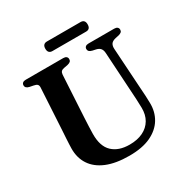

<svg xmlns="http://www.w3.org/2000/svg" viewBox="-191 -995 1132 1171"><g transform="rotate(-30 375.0 -410.0)"><path d="M592.5 -299.5 574.5 -595.5Q573.5 -617 564 -629Q554.5 -641 534.5 -645.5L511 -650.5Q495.5 -654.5 489.5 -660.8Q483.5 -667 483.5 -677Q483.5 -687.5 491 -693.8Q498.5 -700 512.5 -700H693Q707 -700 714.5 -693.8Q722 -687.5 722 -677Q722 -666.5 715.8 -660.5Q709.5 -654.5 694.5 -650.5L672.5 -646Q647.5 -640 639 -626.8Q630.5 -613.5 632 -592L650.5 -300Q652.5 -274.5 653.8 -250Q655 -225.5 655.5 -199Q657 -136.5 627.5 -87.5Q598 -38.5 538.2 -10.2Q478.5 18 387 18Q292 18 228.2 -8.5Q164.5 -35 132.8 -83.5Q101 -132 102 -197.5Q102 -209.5 103 -227.5Q104 -245.5 105.2 -269.2Q106.5 -293 108.5 -321.5L125 -613.5Q126 -628 118.8 -635.2Q111.5 -642.5 94 -645.5L68.5 -650.5Q41 -656.5 41 -676.5Q41 -687.5 48.5 -693.8Q56 -700 70.5 -700H334Q348 -700 355.5 -693.8Q363 -687.5 363 -676.5Q363 -666.5 356.8 -660.2Q350.5 -654 335.5 -650.5L309.5 -645.5Q295 -643 288.2 -635.8Q281.5 -628.5 280.5 -614.5L264 -322Q262 -287.5 261 -259Q260 -230.5 259.5 -208.5Q258.5 -122 301.8 -81Q345 -40 422 -40Q477 -40 516.5 -59.2Q556 -78.5 577 -114.2Q598 -150 597 -199.5Q596 -234 595 -257Q594 -280 592.5 -299.5ZM268 -803.5Q268 -821 276 -829.2Q284 -837.5 298.5 -837.5H535.5Q550.5 -837.5 558.2 -829.2Q566 -821 566 -804Q566 -786.5 558.2 -778.2Q550.5 -770 535.5 -770H298.5Q284 -770 276 -778.2Q268 -786.5 268 -803.5Z"/></g></svg>

Font: Fraunces SemiBold
Style: Regular
Weight: 600
Version: Version 1.000;[b76b70a41]